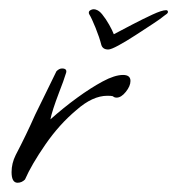

<svg xmlns="http://www.w3.org/2000/svg" viewBox="-20 -374 383 415"><path d="M182 -354Q192 -354 200.5 -343.5Q209 -333 216 -320.5Q223 -308 226 -300Q243 -309 266 -321Q289 -333 309.5 -342.5Q330 -352 339 -352Q343 -352 343 -348Q343 -346 340.5 -344Q338 -342 335 -340Q328 -334 310.5 -322.5Q293 -311 273 -298Q253 -285 236.5 -276Q220 -267 214 -267Q202 -267 199 -277Q195 -293 186.5 -314Q178 -335 173 -343Q172 -344 172 -347Q172 -350 175.5 -352Q179 -354 182 -354ZM18 21Q5 21 5 -2Q5 -21 14 -39Q37 -83 56 -126Q69 -152 80.5 -176Q92 -200 102 -220Q108 -226 114 -226Q127 -226 122 -214Q120 -207 116.5 -197.5Q113 -188 108 -175Q92 -133 89 -116Q117 -141 146.5 -162.5Q176 -184 202 -198Q228 -212 246 -212Q262 -212 262 -199Q262 -188 252 -175.5Q242 -163 232 -163Q227 -163 224 -166Q221 -167 212 -167Q180 -167 145 -136Q108 -105 78 -61.5Q48 -18 34 14Q27 21 18 21Z"/></svg>

Font: Allison
Style: Regular
Weight: 400
Designer: Robert E. Leuschke
Foundry: Robert E. Leuschke
Version: Version 1.010; ttfautohint (v1.8.3)